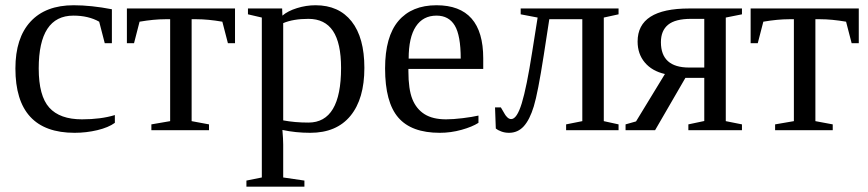

<svg xmlns="http://www.w3.org/2000/svg" viewBox="-20 -491 3273 724"><path d="M413.1 -27.8Q389.2 -10.3 347.2 -0.2Q305.2 9.8 261.2 9.8Q38.1 9.8 38.1 -232.9Q38.1 -347.7 95 -409.4Q151.9 -471.2 257.8 -471.2Q323.7 -471.2 401.9 -456.1V-328.1H375L354 -409.2Q313.5 -432.1 256.8 -432.1Q126 -432.1 126 -232.9Q126 -129.4 165.8 -85.2Q205.6 -41 289.1 -41Q360.4 -41 413.1 -57.1Z M866.2 -459V-328.1H839.4L818.4 -409.2Q764.2 -418.5 721.2 -418.5H702.6V-34.2L768.1 -22V0H550.8V-22L621.6 -34.2V-418.5H603.5Q560.5 -418.5 506.3 -409.2L485.4 -328.1H458.5V-459Z M967.3 -424.8 915 -437V-459H1043.9L1044.9 -432.1Q1065.4 -449.7 1099.9 -460.4Q1134.3 -471.2 1169.9 -471.2Q1257.8 -471.2 1305.9 -410.2Q1354 -349.1 1354 -234.9Q1354 -118.2 1301.5 -54.2Q1249 9.8 1149.9 9.8Q1094.7 9.8 1044.9 -1Q1047.9 34.2 1047.9 54.2V178.2L1127.9 189.9V212.9H909.2V189.9L967.3 178.2ZM1266.1 -234.9Q1266.1 -328.6 1235.6 -374.3Q1205.1 -419.9 1143.1 -419.9Q1085.9 -419.9 1047.9 -403.8V-37.1Q1091.3 -28.8 1143.1 -28.8Q1266.1 -28.8 1266.1 -234.9Z M1520 -231V-222.2Q1520 -154.8 1534.9 -117.4Q1549.8 -80.1 1580.8 -60.5Q1611.8 -41 1662.1 -41Q1688.5 -41 1724.6 -45.4Q1760.7 -49.8 1784.2 -55.2V-27.8Q1760.7 -12.7 1720.5 -1.5Q1680.2 9.8 1638.2 9.8Q1531.2 9.8 1481.7 -47.9Q1432.1 -105.5 1432.1 -232.9Q1432.1 -353 1482.4 -412.1Q1532.7 -471.2 1626 -471.2Q1802.2 -471.2 1802.2 -271V-231ZM1626 -432.1Q1575.2 -432.1 1548.1 -391.1Q1521 -350.1 1521 -270H1717.3Q1717.3 -357.4 1694.8 -394.8Q1672.4 -432.1 1626 -432.1Z M1907.7 -42Q1929.2 -42 1947.5 -101.6Q1965.8 -161.1 1986.8 -295.4L2007.3 -424.8L1943.4 -437V-459H2312.5V-437L2256.8 -424.8V-34.2L2312.5 -22V0H2114.7V-22L2175.8 -34.2V-418.5H2051.3L2030.3 -282.2Q2008.3 -140.6 1992.9 -90.1Q1977.5 -39.6 1955.1 -14.9Q1932.6 9.8 1899.4 9.8Q1883.3 9.8 1869.9 4.6Q1856.4 -0.5 1849.6 -6.3L1846.7 -85.9H1868.7L1883.8 -60.1Q1886.7 -54.7 1893.3 -48.3Q1899.9 -42 1907.7 -42Z M2450.2 0H2338.9V-22L2378.4 -33.2L2487.3 -211.9Q2438.5 -223.1 2411.4 -255.4Q2384.3 -287.6 2384.3 -334.5Q2384.3 -459 2578.6 -459H2777.8V-437L2716.8 -424.8V-34.2L2777.8 -22V0H2575.7V-22L2635.7 -34.7V-197.3H2564.5ZM2635.7 -419.9H2585.9Q2526.4 -419.9 2499.3 -397.7Q2472.2 -375.5 2472.2 -332Q2472.2 -236.3 2578.6 -236.3H2635.7Z M3218.3 -459V-328.1H3191.4L3170.4 -409.2Q3116.2 -418.5 3073.2 -418.5H3054.7V-34.2L3120.1 -22V0H2902.8V-22L2973.6 -34.2V-418.5H2955.6Q2912.6 -418.5 2858.4 -409.2L2837.4 -328.1H2810.5V-459Z"/></svg>

Font: Tinos
Style: Regular
Weight: 400
Designer: Steve Matteson
Foundry: Monotype Imaging Inc.
Version: Version 1.23